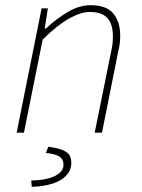

<svg xmlns="http://www.w3.org/2000/svg" viewBox="-20 -510 544 738"><path d="M44 0 140 -478H164L152 -400H156Q198 -439 241.5 -464.5Q285 -490 328 -490Q390 -490 416 -457.5Q442 -425 442 -374Q442 -356 440.5 -343.5Q439 -331 434 -310L372 0H344L406 -306Q411 -329 412.5 -342Q414 -355 414 -370Q414 -417 393 -440.5Q372 -464 324 -464Q291 -464 246 -439Q201 -414 144 -358L72 0ZM102 208 100 184Q162 182 193 165.5Q224 149 224 124Q224 101 207 91Q190 81 156 78L166 54Q202 59 221 67Q240 75 247 86.5Q254 98 254 116Q254 144 235 164.5Q216 185 181.5 196Q147 207 102 208Z"/></svg>

Font: Source Sans 3 ExtraLight
Style: Italic
Weight: 250
Italic angle: -11°
Designer: Paul D. Hunt
Foundry: Adobe
Version: Version 3.046;hotconv 1.0.118;makeotfexe 2.5.65603